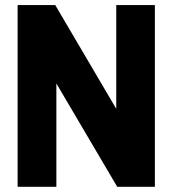

<svg xmlns="http://www.w3.org/2000/svg" viewBox="-20 -720 674 750"><path d="M434.1 -700.2H585V9.8H438L200.2 -394V9.8H48.8V-700.2H195.8L434.1 -294.9Z"/></svg>

Font: D-DIN-PRO Heavy
Style: Bold
Weight: 900
Designer: Charles Nix
Foundry: CyberFei
Version: Version 1.000;hotconv 1.0.109;makeotfexe 2.5.65596